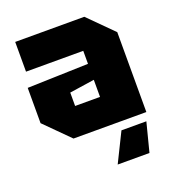

<svg xmlns="http://www.w3.org/2000/svg" viewBox="-138 -665 875 971"><g transform="rotate(-20 300.0 -180.0)"><path d="M34 -130V-320L362 -330V-400H54V-560H426L556 -430V0H164ZM228 -224V-152H362V-244ZM540 44 500 200H329L406 44Z"/></g></svg>

Font: Tektur ExtraBold
Style: Regular
Weight: 800
Designer: Adam Jagosz
Foundry: Adam Jagosz
Version: Version 1.005;gftools[0.9.30]